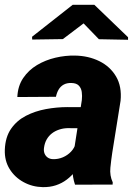

<svg xmlns="http://www.w3.org/2000/svg" viewBox="-23 -770 558 801"><path d="M284.2 -132.8 318.4 -352.5Q320.3 -370.1 318.1 -386.2Q315.9 -402.3 305.9 -412.8Q295.9 -423.3 274.9 -423.8Q255.9 -424.3 242.7 -417Q229.5 -409.7 221.7 -396.5Q213.9 -383.3 210.4 -366.2L49.3 -365.2Q51.3 -411.1 73.7 -444.3Q96.2 -477.5 131.3 -498.5Q166.5 -519.5 208.3 -529.3Q250 -539.1 290.5 -538.1Q346.2 -537.1 391.4 -514.9Q436.5 -492.7 461.2 -450.9Q485.8 -409.2 480 -349.6L445.3 -132.8Q440.9 -103.5 437.5 -70.6Q434.1 -37.6 447.3 -9.3L446.8 0L290 0.5Q279.3 -31.2 279.3 -65.4Q279.3 -99.6 284.2 -132.8ZM336.4 -322.8 321.8 -234.9 258.8 -235.4Q240.2 -234.9 223.4 -229.2Q206.5 -223.6 193.4 -213.4Q180.2 -203.1 171.6 -188Q163.1 -172.9 160.6 -153.3Q158.7 -140.1 162.8 -129.6Q167 -119.1 176 -112.8Q185.1 -106.4 198.7 -106Q219.7 -105.5 239.3 -113.8Q258.8 -122.1 273.2 -137.2Q287.6 -152.3 293 -172.4L321.3 -103.5Q308.6 -78.1 292.2 -57.1Q275.9 -36.1 255.6 -20.8Q235.4 -5.4 210.4 2.9Q185.5 11.2 155.3 10.7Q111.8 9.8 75.2 -10.3Q38.6 -30.3 17.1 -64.9Q-4.4 -99.6 -2.9 -145Q-1 -197.8 22.9 -232.4Q46.9 -267.1 85.2 -286.9Q123.5 -306.6 168.7 -314.9Q213.9 -323.2 258.3 -323.2ZM370.6 -750 511.2 -614.7V-604L389.6 -606.4L325.7 -672.4L239.3 -606.9L111.3 -605L110.8 -616.7L280.3 -750Z"/></svg>

Font: Roboto Black
Style: Italic
Weight: 900
Italic angle: -12°
Designer: Christian Robertson
Foundry: Google
Version: Version 3.0; 2020